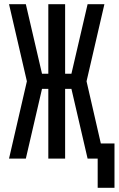

<svg xmlns="http://www.w3.org/2000/svg" viewBox="-20 -755 565 914"><path d="M445 139V0H397L320 -332H290V0H210V-332H180L103 0H23L108 -368L23 -735H103L180 -404H210V-735H290V-404H320L397 -735H477L392 -368L460 -72H525V139Z"/></svg>

Font: Iosevka SS01
Style: Regular
Weight: 400
Monospace: yes
Designer: Belleve Invis
Foundry: Belleve Invis
Version: 2.3.3; ttfautohint (v1.8.3)